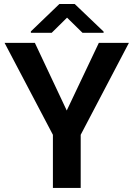

<svg xmlns="http://www.w3.org/2000/svg" viewBox="-20 -921 655 941"><path d="M150.9 -710.9 307.1 -379.4 464.4 -710.9H611.8L375.5 -260.3V0H239.3V-260.3L2.4 -710.9ZM346.2 -901.4 487.8 -766.1V-760.3H384.3L308.6 -834.5L233.4 -760.3H131.3V-767.1L271 -901.4Z"/></svg>

Font: Vazirmatn RD UI FD SemiBold
Style: Regular
Weight: 600
Designer: Saber Rastikerdar
Foundry: Saber Rastikerdar
Version: Version 33.003